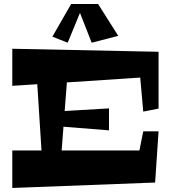

<svg xmlns="http://www.w3.org/2000/svg" viewBox="-20 -934 856 953"><path d="M521 -396 301 -383 312 -525 676 -549 691 -380 767 -395V-677L41 -692V-508L165 -516L186 -187H41V-1L750 -28L767 -282H691L672 -187H286L295 -305L521 -287ZM467 -914H333L240 -752L316 -722L377 -870L435 -722L567 -756Z"/></svg>

Font: Peralta
Style: Regular
Weight: 400
Designer: Astigmatic (AOETI)
Foundry: Astigmatic (AOETI)
Version: Version 1.000